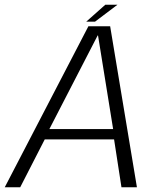

<svg xmlns="http://www.w3.org/2000/svg" viewBox="-41 -787 684 807"><path d="M-21 0H44L147 -201H438.5L469.5 0H534.5L422 -676.5H330.5ZM166.5 -244.5 369.5 -638H371L434.5 -244.5ZM321.5 -696H358.5L452.5 -767H401.5Z"/></svg>

Font: Anybody UltraCondensed Thin Light
Style: Italic
Weight: 300
Italic angle: -10°
Version: Version 1.111